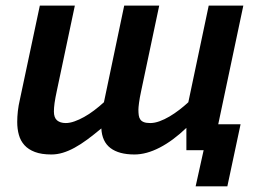

<svg xmlns="http://www.w3.org/2000/svg" viewBox="-20 -532 910 680"><path d="M245.1 -512.2 181.2 -210Q175.8 -185.1 173.3 -167.5Q170.9 -149.9 170.9 -137.2Q170.9 -115.2 182.1 -105.7Q193.4 -96.2 212.9 -96.2Q227.1 -96.2 243.7 -102.1Q260.3 -107.9 277.8 -117.7Q295.4 -127.4 313.2 -140.9Q331.1 -154.3 348.1 -169.9L419.9 -512.2H543.9L480 -210Q474.6 -185.1 472.4 -168Q470.2 -150.9 470.2 -144Q470.2 -132.8 471.4 -123.8Q472.7 -114.7 477.1 -108.6Q481.4 -102.5 489.7 -99.4Q498 -96.2 512.2 -96.2Q527.3 -96.2 544.9 -102.5Q562.5 -108.9 580.3 -119.4Q598.1 -129.9 615.2 -143.1Q632.3 -156.2 647 -169.9L719.2 -512.2H841.8L752.9 -91.8H832L785.2 127.9H672.9L701.2 0H640.1V-79.1Q592.8 -33.7 545.7 -9.3Q498.5 15.1 456.1 15.1Q401.4 15.1 371.3 -7.6Q341.3 -30.3 338.9 -77.1Q312.5 -55.2 289.1 -37.8Q265.6 -20.5 244.1 -8.8Q222.7 2.9 202.4 9Q182.1 15.1 162.1 15.1Q127 15.1 103.8 6.3Q80.6 -2.4 66.7 -17.8Q52.7 -33.2 46.9 -54.2Q41 -75.2 41 -100.1Q41 -118.2 43.2 -138.2Q45.4 -158.2 50.8 -181.2L121.1 -512.2Z"/></svg>

Font: Clear Sans
Style: Bold Italic
Weight: 700
Italic angle: -12°
Foundry: Intel Corporation
Version: Version 1.00